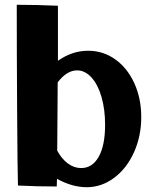

<svg xmlns="http://www.w3.org/2000/svg" viewBox="-20 -777 640 802"><path d="M218 -30 217 2Q133 2 55 -2Q53 -66 51.5 -316.5Q50 -567 50 -757Q132 -757 222 -753V-523Q281 -565 348 -565Q411 -565 461.5 -529Q512 -493 541 -429.5Q570 -366 570 -288Q570 -208 539.5 -140.5Q509 -73 456.5 -34Q404 5 342 5Q282 5 218 -30ZM319 -75Q366 -75 392.5 -122.5Q419 -170 419 -256Q419 -320 404 -372Q389 -424 362 -453.5Q335 -483 302 -483Q259 -483 221 -433L219 -148Q237 -114 263 -94.5Q289 -75 319 -75Z"/></svg>

Font: Otomanopee One
Style: Regular
Weight: 400
Designer: Das Ende der Wildnis
Foundry: Gutenberg Labo
Version: Version 3.005